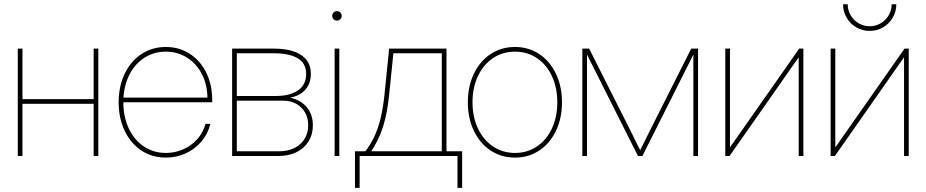

<svg xmlns="http://www.w3.org/2000/svg" viewBox="-20 -749 4449 922"><path d="M440.4 -250.5H80.1V-272.9H440.4ZM87.9 0H65.4V-515.6H87.9ZM452.1 0H429.7V-515.6H452.1Z M549.8 -257.8Q549.8 -334 578.6 -394.5Q607.4 -455.1 658.9 -489.3Q710.4 -523.4 776.4 -523.4Q841.3 -523.4 892.1 -490.2Q942.9 -457 970.9 -399.2Q999 -341.3 999 -269.5V-257.8H561.5V-280.3H984.4L976.1 -276.4Q976.1 -340.8 950 -392.1Q923.8 -443.4 878.2 -472.2Q832.5 -501 776.4 -501Q717.3 -501 670.9 -470Q624.5 -439 598.4 -384Q572.3 -329.1 572.3 -258.8V-257.8Q572.3 -187.5 598.4 -132.1Q624.5 -76.7 670.9 -45.7Q717.3 -14.6 776.4 -14.6Q819.8 -14.6 859.4 -31.7Q898.9 -48.8 927.2 -80.6Q955.6 -112.3 966.8 -154.3H990.2Q978.5 -106 947 -69.1Q915.5 -32.2 871.1 -12.2Q826.7 7.8 776.4 7.8Q710.4 7.8 658.9 -26.4Q607.4 -60.5 578.6 -121.1Q549.8 -181.6 549.8 -257.8Z M1094.7 -515.6H1293.9Q1351.1 -515.6 1390.9 -502Q1430.7 -488.3 1451.7 -461.4Q1472.7 -434.6 1472.7 -394.5Q1472.7 -348.1 1446 -318.1Q1419.4 -288.1 1373 -280.3Q1424.8 -268.6 1453.6 -233.9Q1482.4 -199.2 1482.4 -146.5Q1482.4 -103 1461.7 -69.8Q1440.9 -36.6 1403.8 -18.3Q1366.7 0 1319.3 0H1094.7ZM1319.3 -22.5Q1361.3 -22.5 1393.1 -37.8Q1424.8 -53.2 1442.4 -81.8Q1460 -110.4 1460 -148.4Q1460 -182.6 1444.6 -209.2Q1429.2 -235.8 1402.1 -250.7Q1375 -265.6 1340.8 -265.6H1117.2V-22.5ZM1304.7 -288.1Q1372.1 -288.1 1411.1 -314.9Q1450.2 -341.8 1450.2 -394.5Q1450.2 -444.3 1410.2 -468.8Q1370.1 -493.2 1293.9 -493.2H1117.2V-288.1Z M1586.9 -515.6H1609.4V0H1586.9ZM1575.2 -672.9Q1575.2 -679.2 1578.4 -684.3Q1581.5 -689.5 1586.7 -692.6Q1591.8 -695.8 1598.1 -695.8Q1604.5 -695.8 1609.6 -692.6Q1614.7 -689.5 1617.9 -684.3Q1621.1 -679.2 1621.1 -672.9Q1621.1 -666.5 1617.9 -661.4Q1614.7 -656.2 1609.6 -653.1Q1604.5 -649.9 1598.1 -649.9Q1591.8 -649.9 1586.7 -653.1Q1581.5 -656.2 1578.4 -661.4Q1575.2 -666.5 1575.2 -672.9Z M1684.6 -22.5H1734.4Q1760.3 -55.7 1778.6 -95.5Q1796.9 -135.3 1808.3 -184.1Q1819.8 -232.9 1826.2 -293L1848.6 -515.6H2124V-22.5H2199.2V153.3H2176.8V0H1707V153.3H1684.6ZM2101.6 -22.5V-493.2H1869.1L1848.6 -293Q1839.8 -205.1 1819.6 -141.1Q1799.3 -77.1 1762.7 -22.5Z M2226.6 -257.8Q2226.6 -334 2255.4 -394.5Q2284.2 -455.1 2335.7 -489.3Q2387.2 -523.4 2453.1 -523.4Q2518.6 -523.4 2569.8 -489.3Q2621.1 -455.1 2649.9 -394.5Q2678.7 -334 2678.7 -257.8Q2678.7 -181.6 2649.9 -121.1Q2621.1 -60.5 2569.8 -26.4Q2518.6 7.8 2453.1 7.8Q2387.2 7.8 2335.7 -26.4Q2284.2 -60.5 2255.4 -121.1Q2226.6 -181.6 2226.6 -257.8ZM2656.2 -257.8Q2656.2 -328.1 2630.4 -383.5Q2604.5 -439 2558.3 -470Q2512.2 -501 2453.1 -501Q2394 -501 2347.7 -470Q2301.3 -439 2275.1 -383.5Q2249 -328.1 2249 -257.8Q2249 -187.5 2275.1 -132.1Q2301.3 -76.7 2347.7 -45.7Q2394 -14.6 2453.1 -14.6Q2512.2 -14.6 2558.3 -45.7Q2604.5 -76.7 2630.4 -132.1Q2656.2 -187.5 2656.2 -257.8Z M2776.4 -515.6H2809.1L3009.8 -117.2Q3024.4 -87.4 3039.1 -57.6Q3045.9 -43.9 3049.1 -37.6Q3052.2 -31.2 3059.1 -18.1H3049.3Q3056.2 -32.2 3059.6 -38.8Q3063 -45.4 3069.8 -59.1Q3084.5 -88.4 3098.6 -117.2L3299.3 -515.6H3332V0H3309.6V-375Q3309.6 -412.6 3309.6 -449.7Q3309.6 -473.6 3309.6 -497.1H3314.5L3289.6 -446.8Q3271.5 -411.1 3253.4 -375L3064.9 0H3043.5L2855 -375Q2839.8 -405.3 2832.5 -419.7Q2825.2 -434.1 2810.5 -463.4Q2802.2 -480.5 2793.9 -497.1H2798.8Q2798.8 -473.6 2798.8 -449.7Q2798.8 -412.6 2798.8 -375V0H2776.4Z M3815.4 0V-472.7H3814.5L3483.4 0H3462.9V-515.6H3485.4V-42.5H3486.3L3817.9 -515.6H3837.9V0Z M4321.3 0V-472.7H4320.3L3989.3 0H3968.8V-515.6H3991.2V-42.5H3992.2L4323.7 -515.6H4343.8V0ZM4028.3 -728.5H4050.8Q4050.8 -699.7 4064.9 -675.5Q4079.1 -651.4 4103.3 -637.2Q4127.4 -623 4156.2 -623Q4185.1 -623 4209.2 -637.2Q4233.4 -651.4 4247.6 -675.5Q4261.7 -699.7 4261.7 -728.5H4284.2Q4284.2 -693.8 4267.1 -664.3Q4250 -634.8 4220.7 -617.7Q4191.4 -600.6 4156.2 -600.6Q4121.1 -600.6 4091.8 -617.7Q4062.5 -634.8 4045.4 -664.3Q4028.3 -693.8 4028.3 -728.5Z"/></svg>

Font: Intratopia Thin
Style: Regular
Weight: 100
Designer: Rasmus Andersson
Foundry: rsms
Version: Version 3.000;Glyphs 3.2.3 (3260)